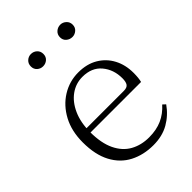

<svg xmlns="http://www.w3.org/2000/svg" viewBox="-223 -864 983 983"><g transform="rotate(-45 268.0 -373.0)"><path d="M298 14Q227 14 171 -15Q115 -44 83.5 -103.5Q52 -163 52 -252Q52 -334 84.5 -394.5Q117 -455 171 -488.5Q225 -522 289 -522Q351 -522 395.5 -495.5Q440 -469 464 -423.5Q488 -378 488 -320Q488 -283 482 -260H82V-290H387Q411 -290 419.5 -302.5Q428 -315 428 -341Q428 -404 391.5 -447.5Q355 -491 288 -491Q240 -491 201 -463Q162 -435 139 -383.5Q116 -332 116 -263Q116 -183 141 -131Q166 -79 210 -54.5Q254 -30 311 -30Q364 -30 404.5 -48Q445 -66 477 -102L492 -88Q459 -41 411 -13.5Q363 14 298 14ZM184 -671Q166 -671 152.5 -683Q139 -695 139 -715Q139 -735 152.5 -747.5Q166 -760 184 -760Q203 -760 216.5 -747.5Q230 -735 230 -715Q230 -695 216.5 -683Q203 -671 184 -671ZM397 -671Q378 -671 364 -683Q350 -695 350 -715Q350 -735 364 -747.5Q378 -760 397 -760Q414 -760 428 -747.5Q442 -735 442 -715Q442 -695 428 -683Q414 -671 397 -671Z"/></g></svg>

Font: Noto Serif KR
Style: Regular
Weight: 200
Designer: Ryoko NISHIZUKA 西塚涼子 (kana & ideographs); Frank Grießhammer (Latin, Greek & Cyrillic); Wenlong ZHANG 张文龙 (bopomofo); San
Foundry: Adobe
Version: Version 2.001;hotconv 1.1.0;makeotfexe 2.6.0